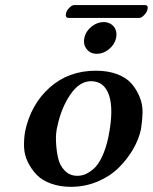

<svg xmlns="http://www.w3.org/2000/svg" viewBox="-20 -720 597 750"><path d="M522.9 -649.9H249Q233.9 -649.9 237.8 -668Q239.7 -677.7 250.2 -689Q260.7 -700.2 270 -700.2H545.9Q560.1 -700.2 556.2 -683.1Q553.7 -672.4 543.2 -661.1Q532.7 -649.9 522.9 -649.9ZM384.8 -633.8Q401.4 -633.8 414.1 -625.5Q426.8 -617.2 431.9 -603Q437 -588.9 433.6 -571.8Q428.2 -546.4 406 -528.1Q383.8 -509.8 358.4 -509.8Q333 -509.8 318.6 -528.1Q304.2 -546.4 309.6 -572Q314.9 -597.7 337.2 -615.7Q359.4 -633.8 384.8 -633.8ZM335.4 -402.8Q290.5 -402.8 255.1 -351.1Q219.7 -299.3 204.6 -229Q197.3 -201.2 198.7 -167.2Q200.2 -133.3 206.8 -103.3Q213.4 -73.2 233.2 -53.2Q252.9 -33.2 282.2 -33.2Q297.9 -33.2 313 -39.3Q328.1 -45.4 345.7 -60.5Q363.3 -75.7 378.4 -107.4Q393.6 -139.2 403.3 -184.1Q424.8 -291.5 406.2 -347.2Q387.7 -402.8 335.4 -402.8ZM78.1 -207Q100.6 -312.5 174.3 -378.2Q248 -443.8 354.5 -443.8Q401.9 -443.8 437.7 -430.2Q473.6 -416.5 493.4 -393.8Q513.2 -371.1 525.4 -341.6Q537.6 -312 536.9 -280Q536.1 -248 530.8 -215.8Q522.5 -176.3 500.2 -137.7Q478 -99.1 444.3 -65.4Q410.6 -31.7 361.6 -11Q312.5 9.8 256.8 9.8Q214.4 9.8 179.7 -2.7Q145 -15.1 124 -36.6Q103 -58.1 89.1 -86.2Q75.2 -114.3 74 -145Q72.8 -175.8 78.1 -207Z"/></svg>

Font: Linux Libertine Slanted
Style: Semibold Slanted
Weight: 600
Designer: Philipp H. Poll
Foundry: Philipp H. Poll
Version: Version 5.1.1